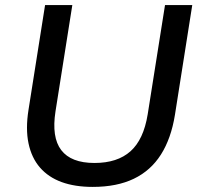

<svg xmlns="http://www.w3.org/2000/svg" viewBox="-20 -725 787 754"><path d="M344 9Q274 9 222 -10Q170 -29 137 -67Q104 -105 92 -162Q80 -219 92 -294L157 -705H264L198 -288Q182 -186 220.5 -135.5Q259 -85 351 -85Q441 -85 492.5 -131Q544 -177 560 -276L628 -705H735L667 -274Q652 -181 612 -118Q572 -55 505.5 -23Q439 9 344 9Z"/></svg>

Font: Nunito Sans 10pt SemiBold
Style: Italic
Weight: 600
Italic angle: -9°
Designer: Vernon Adams
Foundry: Vernon Adams
Version: Version 3.101;gftools[0.9.27]